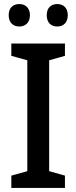

<svg xmlns="http://www.w3.org/2000/svg" viewBox="-20 -929 378 949"><path d="M23 -854C23 -816 46 -798 76 -798C104 -798 128 -816 128 -854C128 -891 104 -909 76 -909C46 -909 23 -892 23 -854ZM211 -854C211 -816 233 -798 263 -798C292 -798 315 -816 315 -854C315 -891 292 -909 263 -909C234 -909 211 -892 211 -854ZM301 0V-61L223 -83V-631L301 -653V-714H36V-653L115 -631V-83L36 -61V0Z"/></svg>

Font: Noto Sans Bengali SemiCondensed Medium
Style: Regular
Weight: 500
Width: 4
Designer: Joana Ranito - Universal Thirst; Jelle Bosma - Monotype Design Team
Foundry: Universal Thirst ehf.
Version: Version 3.000